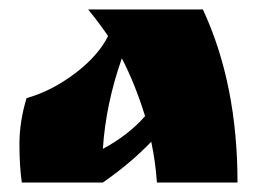

<svg xmlns="http://www.w3.org/2000/svg" viewBox="-20 -607 543 405"><path d="M481 -222H311Q308 -266 299 -308Q256 -263 197 -222H26Q21 -257 21 -303.5Q21 -350 36 -400Q89 -415 138 -452Q187 -489 208 -531Q191 -556 166 -587H408Q481 -430 481 -222ZM286 -362Q265 -430 237 -484Q203 -387 197 -293Q251 -322 286 -362Z"/></svg>

Font: Ruslan Display
Style: Regular
Weight: 400
Version: Version 1.000